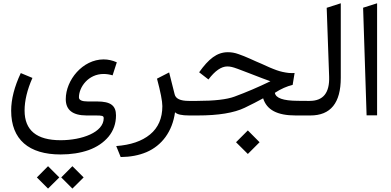

<svg xmlns="http://www.w3.org/2000/svg" viewBox="-20 -697 2363 1159"><path d="M105.5 -255.9C66.9 -173.8 47.4 -98.1 47.4 -28.8C47.4 145.5 154.3 235.4 345.7 235.4C408.7 235.4 464.8 226.6 515.1 209C564.9 190.9 605 164.1 635.3 127.9C665 91.8 680.2 48.8 680.2 -0.5C680.2 -59.6 647.9 -84.5 566.4 -84.5H510.3C474.6 -84.5 456.5 -92.8 456.5 -109.4C456.5 -171.4 513.2 -250.5 605.5 -250.5C623 -250.5 641.1 -247.6 659.7 -242.2L685.1 -320.8C659.2 -332.5 632.3 -338.4 605.5 -338.4C479 -338.4 377 -213.9 377 -98.6C377 -33.2 418.5 -0.5 502 0H556.2C596.7 0 606 1.5 606 16.6C606 101.6 474.6 149.4 346.2 149.4C201.2 149.4 128.4 89.8 128.4 -29.8C128.4 -88.9 144 -154.8 175.8 -226.6ZM349.6 374 417 441.4 484.9 374 417 306.2ZM202.6 374 270 441.4 337.9 374 270 306.2Z M927.7 -222.2C949.2 -141.6 960 -86.4 960 -56.6C960 17.1 935.1 74.2 885.7 114.7C836.4 155.3 768.1 178.2 681.6 184.6L708.5 251C766.6 250.5 818.8 240.7 864.7 221.2C956.5 181.6 1020.5 97.7 1036.6 -19.5C1048.8 -6.3 1077.1 0 1122.1 0H1139.2C1145 0 1147.9 -12.2 1147.9 -36.1V-52.7C1147.9 -76.2 1145 -87.9 1139.2 -87.9H1119.6C1068.8 -87.9 1040.5 -101.1 1034.2 -127.9C1020 -186.5 1008.8 -230.5 1001 -259.8Z M1740.7 -255.9C1729.5 -255.9 1717.3 -256.8 1704.1 -259.3C1678.2 -263.7 1657.7 -269.5 1629.9 -280.8C1615.7 -286.1 1604 -291.5 1594.2 -295.9C1584.5 -300.3 1572.8 -305.7 1558.6 -312C1544.4 -318.4 1533.2 -322.8 1525.4 -326.2C1518.1 -329.6 1505.9 -335 1489.7 -342.3C1473.6 -349.6 1461.4 -354.5 1453.1 -357.9C1444.8 -361.3 1434.1 -365.2 1421.9 -369.6C1396.5 -378.9 1376.5 -381.8 1355.5 -381.8C1288.6 -381.8 1238.8 -340.3 1182.1 -260.7L1238.3 -217.3C1277.8 -269.5 1315.9 -295.9 1352.1 -295.9C1360.8 -295.9 1370.1 -294.9 1379.9 -292.5C1393.6 -289.6 1428.2 -276.9 1484.4 -254.9C1546.9 -230.5 1589.4 -214.4 1612.3 -206.5C1539.1 -170.9 1466.8 -140.1 1395.5 -113.8C1349.6 -96.7 1274.4 -87.9 1169.9 -87.9H1133.8C1118.2 -87.9 1110.4 -76.2 1110.4 -52.7V-36.1C1110.4 -12.2 1118.2 0 1133.8 0H1174.3C1298.3 0 1392.6 -15.6 1457 -46.4C1498.5 -66.4 1535.6 -85.4 1568.4 -103.5C1590.3 -33.7 1653.3 0 1764.6 0H1834C1839.8 0 1842.8 -12.2 1842.8 -36.1V-52.7C1842.8 -76.2 1839.8 -87.9 1834 -87.9L1775.9 -88.4C1689.5 -88.9 1644 -105 1639.2 -136.7C1675.8 -160.6 1711.9 -176.3 1746.6 -184.6L1758.3 -256.3C1752.4 -255.9 1746.6 -255.9 1740.7 -255.9ZM1404.8 161.6 1476.1 232.4 1546.9 161.6 1476.1 90.3Z M1828.6 -87.9C1813 -87.9 1805.2 -76.2 1805.2 -52.7V-36.1C1805.2 -12.2 1813 0 1828.6 0H1853.5C1976.1 0 2037.1 -75.7 2037.1 -227.5V-677.2L1952.1 -649.9L1966.8 -234.4C1970.2 -136.7 1931.2 -87.9 1849.1 -87.9Z M2192.9 -1H2256.3V-677.2L2171.9 -650.4Z"/></svg>

Font: Samim
Style: Regular
Weight: 400
Foundry: DejaVu fonts team - Redesigned by Saber Rastikerdar
Version: Version 4.0.5